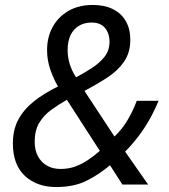

<svg xmlns="http://www.w3.org/2000/svg" viewBox="-20 -745 682 775"><path d="M207 10Q129 10 80.5 -35Q32 -80 32 -166Q32 -220 53 -260.5Q74 -301 114.5 -334Q155 -367 214 -396Q196 -427 183 -464.5Q170 -502 170 -543Q170 -594 192 -635Q214 -676 255.5 -700.5Q297 -725 355 -725Q402 -725 436 -708Q470 -691 488 -659.5Q506 -628 506 -584Q506 -533 481 -496.5Q456 -460 414 -432.5Q372 -405 321 -378L442 -194Q473 -223 495 -260.5Q517 -298 532 -338H620Q603 -297 582.5 -261Q562 -225 537.5 -193Q513 -161 485 -133L578 0H474L424 -78Q379 -40 328.5 -15Q278 10 207 10ZM224 -63Q257 -63 284 -73Q311 -83 335.5 -99.5Q360 -116 383 -136L250 -342Q216 -323 186 -301Q156 -279 138 -248.5Q120 -218 120 -173Q120 -139 133 -114.5Q146 -90 169.5 -76.5Q193 -63 224 -63ZM287 -433Q317 -449 348 -468.5Q379 -488 400.5 -514Q422 -540 422 -576Q422 -611 403.5 -632.5Q385 -654 350 -654Q320 -654 298 -640.5Q276 -627 264.5 -602.5Q253 -578 253 -543Q253 -514 261.5 -486.5Q270 -459 287 -433Z"/></svg>

Font: Noto Sans Display
Style: Italic
Weight: 400
Italic angle: -12°
Designer: Monotype Design Team
Foundry: Monotype Imaging Inc.
Version: Version 2.003